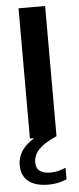

<svg xmlns="http://www.w3.org/2000/svg" viewBox="-57 -626 359 874"><g transform="rotate(-5 123.0 -189.0)"><path d="M62.5 0V-595H184V0ZM130 216.5Q67.5 216.5 36.5 190.2Q5.5 164 5.5 117.5Q5.5 87.5 19.2 61.5Q33 35.5 64 12.2Q95 -11 147 -34L184 0Q141 19 117.8 37.2Q94.5 55.5 85.8 73.8Q77 92 77 110.5Q77 136 93 149.2Q109 162.5 143.5 162.5Q159 162.5 175.8 158.8Q192.5 155 212.5 146.5V199.5Q193.5 207.5 173.5 212Q153.5 216.5 130 216.5Z"/></g></svg>

Font: Encode Sans SC Condensed SemiBold
Style: Regular
Weight: 600
Width: 3
Designer: Multiple Designers
Foundry: Impallari Type
Version: Version 3.002